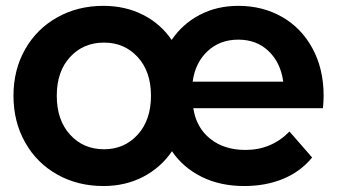

<svg xmlns="http://www.w3.org/2000/svg" viewBox="-20 -622 1142 650"><path d="M1073.3 -255.6H634.4Q644.4 -190 691.7 -152.2Q738.9 -114.4 811.1 -114.4Q898.9 -114.4 960 -176.7L1036.7 -88.9Q997.8 -41.1 938.9 -16.7Q880 7.8 806.7 7.8Q725.6 7.8 662.8 -23.3Q600 -54.4 562.2 -110Q524.4 -54.4 464.4 -23.3Q404.4 7.8 330 7.8Q243.3 7.8 173.9 -31.1Q104.4 -70 65 -140Q25.6 -210 25.6 -297.8Q25.6 -385.6 65 -455Q104.4 -524.4 173.9 -563.3Q243.3 -602.2 330 -602.2Q404.4 -602.2 464.4 -571.7Q524.4 -541.1 561.1 -486.7Q597.8 -541.1 656.1 -571.7Q714.4 -602.2 786.7 -602.2Q868.9 -602.2 934.4 -565Q1000 -527.8 1037.8 -458.3Q1075.6 -388.9 1075.6 -297.8Q1075.6 -280 1073.3 -255.6ZM632.2 -345.6H938.9Q930 -410 889.4 -448.9Q848.9 -487.8 786.7 -487.8Q724.4 -487.8 682.8 -448.9Q641.1 -410 632.2 -345.6ZM491.1 -297.8Q491.1 -380 446.1 -428.9Q401.1 -477.8 332.2 -477.8Q262.2 -477.8 217.2 -428.9Q172.2 -380 172.2 -297.8Q172.2 -215.6 217.2 -166.1Q262.2 -116.7 332.2 -116.7Q401.1 -116.7 446.1 -166.1Q491.1 -215.6 491.1 -297.8Z"/></svg>

Font: Paperlogy 7 Bold
Style: Regular
Weight: 700
Designer: redesigned by Lee Juim, glyphs from Gmarket Sans & Montserrat
Foundry: PT&
Version: Version 1.001